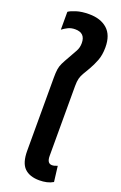

<svg xmlns="http://www.w3.org/2000/svg" viewBox="-163 -885 595 941"><g transform="rotate(20 135.0 -414.5)"><path d="M177 10Q126 10 99 -16.5Q72 -43 72 -106V-487Q72 -514 74.5 -531Q77 -548 85 -564.5Q93 -581 107 -605Q122 -632 132.5 -650.5Q143 -669 143 -693Q143 -746 90 -746Q69 -746 53 -738Q37 -730 24 -720V-813Q34 -821 62 -830Q90 -839 129 -839Q189 -839 224 -808Q259 -777 259 -713Q259 -673 247.5 -643.5Q236 -614 222 -590Q209 -568 200.5 -553.5Q192 -539 188 -524Q184 -509 184 -484V-120Q184 -81 210 -81Q222 -81 238 -88L248 -7Q233 2 215 6Q197 10 177 10Z"/></g></svg>

Font: Noto Sans Thai ExtCond SemBd
Style: Regular
Weight: 600
Width: 2
Designer: Monotype Design Team
Foundry: Monotype Imaging Inc.
Version: Version 2.002; ttfautohint (v1.8.4.7-5d5b)